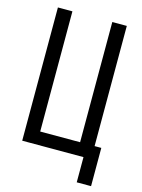

<svg xmlns="http://www.w3.org/2000/svg" viewBox="-129 -809 758 1023"><g transform="rotate(15 250.0 -298.0)"><path d="M398 139H477V-72H440V-735H360V-72H140V-735H60V0H398Z"/></g></svg>

Font: Iosevka SS09
Style: Regular
Weight: 400
Monospace: yes
Designer: Belleve Invis
Foundry: Belleve Invis
Version: Version 5.2.1; ttfautohint (v1.8.3)